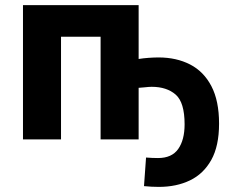

<svg xmlns="http://www.w3.org/2000/svg" viewBox="-20 -546 913 752"><path d="M602 186Q574 186 544 183L552 71Q564 72 576 72.5Q588 73 599 73Q653 73 678 37.5Q703 2 703 -59Q703 -145 668 -175.5Q633 -206 574 -206Q564 -206 546.5 -204Q529 -202 523 -202V0H374V-402H219V0H70V-526H523V-315Q541 -318 562.5 -319.5Q584 -321 601 -321Q671 -321 724.5 -293.5Q778 -266 808 -208.5Q838 -151 838 -62Q838 26 807.5 80.5Q777 135 724 160.5Q671 186 602 186Z"/></svg>

Font: Ubuntu Sans ExtraBold
Style: Regular
Weight: 800
Designer: Dalton Maag Ltd
Foundry: Dalton Maag Ltd
Version: Version 1.006; ttfautohint (v1.8.4.7-5d5b)